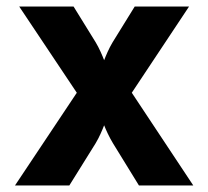

<svg xmlns="http://www.w3.org/2000/svg" viewBox="-20 -570 640 590"><path d="M26 0H193L274 -130C285 -148 295 -172 300 -185C305 -172 316 -148 327 -130L407 0H574L385 -285L561 -550H394L326 -440C315 -422 305 -398 300 -385C295 -398 285 -422 274 -440L206 -550H39L216 -285Z"/></svg>

Font: JetBrains Mono ExtraBold
Style: Regular
Weight: 800
Monospace: yes
Designer: Philipp Nurullin, Konstantin Bulenkov
Foundry: JetBrains
Version: Version 2.305